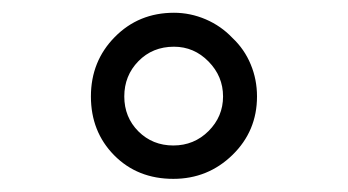

<svg xmlns="http://www.w3.org/2000/svg" viewBox="-20 -636 540 298"><path d="M250 -616.2Q275.4 -616.2 299.3 -606Q323.2 -595.7 340.8 -577.1Q359.4 -559.6 369.1 -536.1Q378.9 -512.7 378.9 -486.3Q378.9 -432.6 340.8 -395.5Q302.7 -358.4 249 -358.4Q193.4 -358.4 157.2 -395Q121.1 -431.6 121.1 -486.3Q121.1 -541 158.2 -578.6Q195.3 -616.2 250 -616.2ZM250 -563.5Q216.8 -563.5 194.8 -541Q172.9 -518.6 172.9 -486.3Q172.9 -454.1 194.8 -432.1Q216.8 -410.2 249 -410.2Q281.2 -410.2 303.7 -432.6Q326.2 -455.1 326.2 -486.3Q326.2 -517.6 303.7 -540.5Q281.2 -563.5 250 -563.5Z"/></svg>

Font: BabelStone Irk Bitig Colour
Style: Regular
Weight: 400
Designer: Andrew West
Foundry: BabelStone
Version: Version 1.03 June 7, 2023